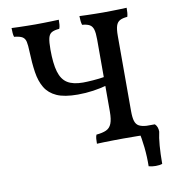

<svg xmlns="http://www.w3.org/2000/svg" viewBox="-91 -762 942 1017"><g transform="rotate(-10 379.5 -253.0)"><path d="M378 3Q378 -12 379 -24Q380 -36 384 -45Q417 -48 437 -57Q457 -66 466 -88.5Q475 -111 475 -153V-540Q475 -576 469.5 -594.5Q464 -613 450 -621Q436 -629 410 -631Q407 -640 405.5 -652.5Q404 -665 404 -679Q422 -678 443.5 -677.5Q465 -677 487.5 -676.5Q510 -676 531 -676Q553 -676 575 -676.5Q597 -677 618 -677.5Q639 -678 658 -679Q658 -665 657 -652.5Q656 -640 653 -631Q627 -629 612.5 -621Q598 -613 592 -594.5Q586 -576 586 -540V-136Q586 -101 592 -82Q598 -63 612.5 -55Q627 -47 653 -45Q656 -37 657 -24.5Q658 -12 658 3Q639 1 598.5 0.5Q558 0 519 0Q493 0 466 0.5Q439 1 417 1.5Q395 2 378 3ZM324 -271Q252 -271 211 -289.5Q170 -308 149 -343Q128 -378 120.5 -428Q113 -478 111 -540Q110 -574 106 -592.5Q102 -611 88.5 -619.5Q75 -628 44 -631Q41 -640 40 -652.5Q39 -665 39 -679Q56 -678 78 -677.5Q100 -677 123 -676.5Q146 -676 167 -676Q189 -676 210.5 -676.5Q232 -677 253 -677.5Q274 -678 293 -679Q293 -665 292 -652.5Q291 -640 287 -631Q260 -629 246 -621Q232 -613 227 -592.5Q222 -572 222 -531Q222 -456 235 -411.5Q248 -367 278.5 -348Q309 -329 362 -329Q382 -329 416 -331.5Q450 -334 480 -339V-292Q448 -283 407.5 -277Q367 -271 324 -271ZM627 168Q628 117 622.5 65.5Q617 14 607 -27L628 -45H698Q714 -30 714 -3Q707 27 703.5 70.5Q700 114 700 168Q686 173 665 173Q644 173 627 168Z"/></g></svg>

Font: Vollkorn Medium
Style: Regular
Weight: 500
Designer: Friedrich Althausen
Foundry: Friedrich Althausen
Version: Version 5.000